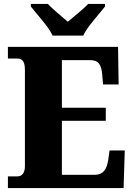

<svg xmlns="http://www.w3.org/2000/svg" viewBox="-20 -951 674 971"><path d="M246 -771H401C421 -816 482 -880 511 -918V-931H426C406 -909 351 -865 323 -841C295 -865 242 -909 222 -931H136V-918C165 -880 226 -816 246 -771ZM20 0H605L611 -190H534L527 -140C520 -96 502 -67 461 -67H293V-340H515V-406H293V-647H434C478 -647 492 -626 497 -574L501 -524H580L577 -714H20V-655H66C86 -655 106 -648 106 -599V-110C106 -79 93 -59 68 -59H20Z"/></svg>

Font: Noto Serif Tamil SemiCondensed Black
Style: Regular
Weight: 900
Width: 4
Designer: Indian Type Foundry, Tom Grace, and the Monotype Design Team
Foundry: Monotype Imaging Inc.
Version: Version 2.004